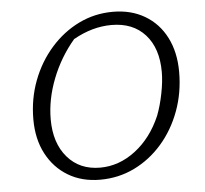

<svg xmlns="http://www.w3.org/2000/svg" viewBox="-49 -707 816 766"><g transform="rotate(-5 359.0 -323.5)"><path d="M322 8Q249 8 194 -25Q139 -58 108 -117Q77 -176 77 -255Q77 -337 104.5 -409.5Q132 -482 181 -537.5Q230 -593 293.5 -624Q357 -655 430 -655Q503 -655 558 -622.5Q613 -590 643 -531Q673 -472 673 -393Q673 -310 646 -237Q619 -164 571 -109Q523 -54 459.5 -23Q396 8 322 8ZM326 -40Q402 -40 467.5 -90Q533 -140 570 -226Q585 -265 594.5 -313Q604 -361 604 -399Q604 -494 555 -548.5Q506 -603 420 -603Q343 -603 267 -560Q210 -493 178 -411Q146 -329 146 -249Q146 -154 195 -97Q244 -40 326 -40Z"/></g></svg>

Font: Piazzolla Light
Style: Italic
Weight: 300
Italic angle: -11.3°
Designer: Juan Pablo del Peral
Foundry: Huerta Tipografica
Version: Version 1.330